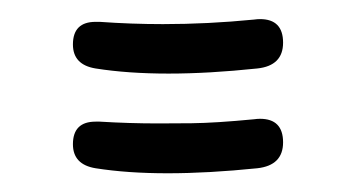

<svg xmlns="http://www.w3.org/2000/svg" viewBox="-20 -277 380 203"><path d="M81.1 -204.6Q57.1 -208.5 57.1 -230Q57.1 -253.9 81.1 -253.9H85.4Q118.7 -251.5 152.3 -251.5Q199.7 -251.5 248.5 -256.3Q252 -256.8 254.9 -256.8Q279.3 -256.8 279.3 -231.9Q279.3 -207.5 252 -204.6Q200.7 -199.2 158.2 -199.2Q115.2 -199.2 81.1 -204.6ZM81.1 -99.1Q57.1 -103 57.1 -124.5Q57.1 -148.4 81.1 -148.4H85.4Q116.7 -146.5 147 -146.5Q157.2 -146.5 182.6 -146.7Q208 -147 248.5 -150.9Q252 -151.4 254.9 -151.4Q279.3 -151.4 279.3 -126.5Q279.3 -102.1 252 -99.1Q200.2 -93.8 157.2 -93.8Q114.7 -93.8 81.1 -99.1Z"/></svg>

Font: Dima Nastaligh Tahriri
Style: regular
Weight: 400
Designer: R.Balvardi
Foundry: Dima Software Group
Version: Version 1.00;November 13, 2018;FontCreator 11.5.0.2427 64-bi